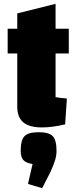

<svg xmlns="http://www.w3.org/2000/svg" viewBox="-20 -650 404 1002"><path d="M270 -371V-143Q299 -138 329 -136L320 -1Q253 15 199 15Q133 15 101.5 -11.5Q70 -38 70 -94V-371H20V-500H70V-580L270 -630V-500H339V-371ZM126 310 150 206Q116 201 102 185.5Q88 170 88 137Q88 81 108 60.5Q128 40 182 40Q235 40 255 60.5Q275 81 275 137Q275 161 267.5 186Q260 211 243 248L200 332Z"/></svg>

Font: Changa ExtraBold
Style: Regular
Weight: 800
Designer: Eduardo Rodriguez Tunni
Foundry: Eduardo Rodriguez Tunni
Version: Version 2.002; ttfautohint (v1.5) -l 8 -r 50 -G 220 -x 14 -H